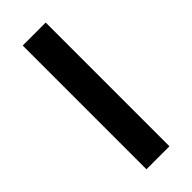

<svg xmlns="http://www.w3.org/2000/svg" viewBox="-231 -734 768 768"><g transform="rotate(-45 153.0 -350.0)"><path d="M88.5 0V-700H218.5V0Z"/></g></svg>

Font: Geologica Thin Roman Medium
Style: Regular
Weight: 500
Version: Version 1.010;gftools[0.9.28]